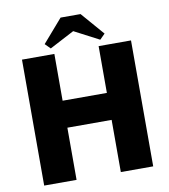

<svg xmlns="http://www.w3.org/2000/svg" viewBox="-95 -970 926 1051"><g transform="rotate(-10 368.0 -445.0)"><path d="M491 -290H245V0H65V-700H245V-440H491V-700H671V0H491ZM424 -890 535 -762 506 -733 368 -805 231 -733 202 -762 313 -890Z"/></g></svg>

Font: Tilda Sans Black
Style: Regular
Weight: 900
Designer: ParaType Ltd
Foundry: ParaType Ltd
Version: Version 1.009